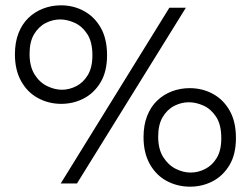

<svg xmlns="http://www.w3.org/2000/svg" viewBox="-20 -689 941 721"><path d="M210 -299Q163 -299 123 -320.5Q83 -342 59.5 -384Q36 -426 36 -485Q36 -530 49.5 -564.5Q63 -599 87 -622Q111 -645 142.5 -657Q174 -669 209 -669Q256 -669 295.5 -647.5Q335 -626 358.5 -584.5Q382 -543 382 -482Q382 -420 357.5 -379.5Q333 -339 294 -319Q255 -299 210 -299ZM213 -352Q240 -352 266.5 -365.5Q293 -379 310 -407.5Q327 -436 327 -481Q327 -532 307.5 -561.5Q288 -591 260 -603.5Q232 -616 206 -616Q178 -616 151.5 -602.5Q125 -589 108 -560.5Q91 -532 91 -487Q91 -440 109.5 -410Q128 -380 156.5 -366Q185 -352 213 -352ZM694 12Q646 12 606 -9.5Q566 -31 542.5 -73Q519 -115 519 -174Q519 -219 532.5 -253.5Q546 -288 570 -311Q594 -334 625.5 -346Q657 -358 692 -358Q740 -358 779.5 -336.5Q819 -315 842.5 -273.5Q866 -232 866 -171Q866 -109 841.5 -68.5Q817 -28 778 -8Q739 12 694 12ZM696 -41Q724 -41 750.5 -54.5Q777 -68 794 -96Q811 -124 811 -170Q811 -221 791.5 -250.5Q772 -280 744 -292.5Q716 -305 689 -305Q661 -305 634.5 -291.5Q608 -278 591 -249.5Q574 -221 574 -176Q574 -129 593 -99Q612 -69 640 -55Q668 -41 696 -41ZM208 0 616 -660H678L269 0Z"/></svg>

Font: Bricolage Grotesque 96pt ExtraBold ExtraLight
Style: Regular
Weight: 250
Version: Version 1.001;gftools[0.9.33.dev8+g029e19f]